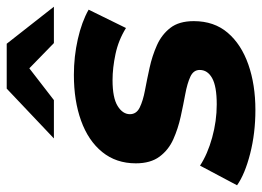

<svg xmlns="http://www.w3.org/2000/svg" viewBox="-142 -664 799 586"><g transform="rotate(-90 258.0 -371.5)"><path d="M215 8Q144 8 81.5 -8Q19 -24 -15 -48L45 -161Q80 -138 130.5 -124Q181 -110 232 -110Q287 -110 312 -124Q337 -138 337 -162Q337 -181 316.5 -190.5Q296 -200 263.5 -206Q231 -212 194.5 -220Q158 -228 125.5 -242.5Q93 -257 72.5 -284.5Q52 -312 52 -357Q52 -417 86.5 -459.5Q121 -502 182 -524Q243 -546 322 -546Q378 -546 431 -534Q484 -522 521 -501L465 -387Q428 -410 385.5 -419Q343 -428 306 -428Q252 -428 227 -412.5Q202 -397 202 -375Q202 -355 222.5 -345Q243 -335 275 -329Q307 -323 343.5 -315Q380 -307 412.5 -292.5Q445 -278 465.5 -251.5Q486 -225 486 -180Q486 -118 450.5 -76.5Q415 -35 353.5 -13.5Q292 8 215 8ZM128 -607 280 -751H417L530 -607H419L342 -682L245 -607Z"/></g></svg>

Font: Montserrat
Style: Bold Italic
Weight: 700
Italic angle: -11.3°
Designer: Julieta Ulanovsky
Foundry: Julieta Ulanovsky
Version: Version 9.000; ttfautohint (v1.8.4.7-5d5b)